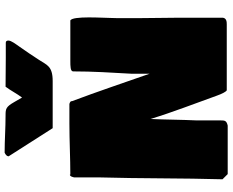

<svg xmlns="http://www.w3.org/2000/svg" viewBox="-104 -880 965 796"><g transform="rotate(-90 378.0 -481.5)"><path d="M128.4 -927.8 245.1 -745.1H440.5C503 -745.1 506.9 -769.5 528.3 -801.8C545.8 -829.6 564.5 -856.1 583 -882.8C593.8 -898.4 608.4 -917 608.4 -928.7C608.4 -935.5 605.5 -939.5 599.6 -939.5H537.1C497.1 -939.5 459 -940.4 417 -940.4C401.4 -919.9 387.7 -892.6 372.1 -872.1L353.5 -904.3C334 -938.5 325.2 -940.4 299.8 -940.4C244.2 -940.4 197.3 -944.3 143.6 -944.3C134.8 -940.4 128.4 -934.6 128.4 -927.8ZM691.4 -671.9H524.4C502 -671.9 480.5 -671.9 480.5 -660.2C480.5 -579.1 475.6 -502 470.7 -416V-343.8C433.2 -450.8 396.9 -559 357.4 -664.1C357.4 -671.9 353.5 -672.9 345.7 -675.8H263.7C193.4 -675.8 120.1 -671.9 52.7 -671.9V-673.8C44.9 -673.8 43 -663.1 41 -656.2V-550.8C36.1 -384.8 38.1 -203.1 33.2 -41L54.7 -19.5H255.9C276.4 -24.4 277.3 -31.2 277.3 -48.8V-148.4C280.3 -210.9 280.3 -274.4 283.2 -339.8V-342.8V-339.8C311.6 -246.2 347.4 -155.6 379.9 -64.5C387.7 -42 397.5 -24.4 402.3 -23.4H675.8C686.5 -23.4 701.2 -24.4 703.1 -40V-217.8C703.1 -276.4 701.2 -333 701.2 -399.4V-451.2C701.2 -467.8 701.2 -486.3 702.1 -505.9C702.1 -534 711.6 -664.3 691.4 -671.9Z"/></g></svg>

Font: Bowlby One SC
Style: Regular
Weight: 400
Width: 1
Version: Version 1.2